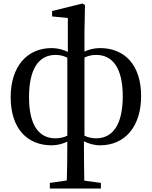

<svg xmlns="http://www.w3.org/2000/svg" viewBox="-20 -816 868 1098"><path d="M365 -40C346 -31 324 -25 297 -25C202 -25 146 -101 146 -260C146 -423 202 -502 298 -502C324 -502 346 -496 365 -486ZM463 -487C482 -496 504 -502 530 -502C625 -502 682 -425 682 -266C682 -103 625 -25 529 -25C504 -25 482 -31 463 -40ZM463 -630 466 -787 452 -796 278 -753V-722L368 -713V-519C343 -532 310 -541 275 -541C135 -541 41 -436 41 -260C41 -82 135 15 275 15C309 15 340 6 365 -6C365 84 364 151 362 216L265 230V262H557V230L462 217C461 155 460 96 460 -8C486 5 518 15 552 15C693 15 787 -90 787 -267C787 -444 693 -541 552 -541C519 -541 488 -533 463 -521Z"/></svg>

Font: Source Han Serif CN SemiBold
Style: Regular
Weight: 600
Designer: Ryoko NISHIZUKA 西塚涼子 (kana & ideographs); Frank Grießhammer (Latin, Greek & Cyrillic); Wenlong ZHANG 张文龙 (bopomofo); San
Foundry: Adobe Systems Incorporated
Version: Version 1.000;PS 1;hotconv 16.6.53;makeotf.lib2.5.65590